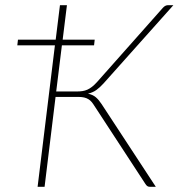

<svg xmlns="http://www.w3.org/2000/svg" viewBox="-20 -723 691 743"><path d="M222.5 -569.5H346.5L344 -547.5H219.5L197.5 -369H277Q289 -369 299 -370.5Q309 -372 318 -376Q327 -380 336 -387Q345 -394 355.5 -405.5L610.5 -693Q619.5 -703 630.5 -703H651L381 -400.5Q366.5 -384.5 353 -374.8Q339.5 -365 320.5 -360.5Q339.5 -356.5 351 -346.5Q362.5 -336.5 373 -320.5L583 0H561Q554 0 549.8 -3Q545.5 -6 541.5 -13L345.5 -313Q340 -322 334.5 -328.5Q329 -335 322 -339.2Q315 -343.5 305.5 -345.8Q296 -348 282.5 -348H195L152.5 0H125.5L192.5 -547.5H47L49.5 -569.5H195.5L212 -703H239Z"/></svg>

Font: Lato Thin
Style: Italic
Weight: 200
Italic angle: -7°
Designer: Lukasz Dziedzic
Foundry: tyPoland Lukasz Dziedzic
Version: Version 2.007; 2014-02-27